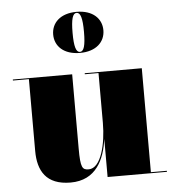

<svg xmlns="http://www.w3.org/2000/svg" viewBox="-53 -779 760 838"><g transform="rotate(-5 327.5 -360.0)"><path d="M203 -640C203 -589 242 -550 313 -550C384 -550 423 -589 423 -640C423 -691 384 -730 313 -730C242 -730 203 -691 203 -640ZM288 -640C288 -700.5 296 -725.5 313 -725.5C330 -725.5 338 -700.5 338 -640C338 -579.5 330 -554.5 313 -554.5C296 -554.5 288 -579.5 288 -640ZM270.5 -460H10.5V-455.5H80.5V-141C80.5 -54 115.5 10 223 10C335 10 374 -79 385.5 -167V0H645.5V-4.5H575.5V-460H325.5V-455.5H385.5V-237C385.5 -145 360.5 -40.5 306.5 -40.5C278.5 -40.5 270.5 -50.5 270.5 -134.5Z"/></g></svg>

Font: Bodoni* 36pt Fatface
Style: Regular
Weight: 900
Version: Version 2.3